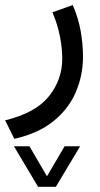

<svg xmlns="http://www.w3.org/2000/svg" viewBox="-25 -277 392 749"><path d="M123.5 451.7 29.3 293.5H89.8L158.2 410.6L227.1 293.5H287.6L192.9 451.7ZM258.8 -257.3Q280.3 -208 289.6 -156.5Q298.8 -105 298.8 -55.2Q298.8 16.1 271.2 81.3Q243.7 146.5 184.6 194.8Q125.5 243.2 30.8 264.6L-4.9 192.4Q113.8 163.6 165.8 98.6Q217.8 33.7 217.8 -47.4Q217.8 -89.8 208.7 -135.7Q199.7 -181.6 179.7 -229Z"/></svg>

Font: Vazir UI
Style: Regular-UI
Weight: 400
Designer: Saber Rastikerdar
Foundry: Saber Rastikerdar
Version: Version 30.1.0